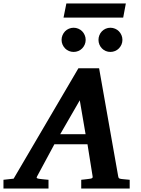

<svg xmlns="http://www.w3.org/2000/svg" viewBox="-73 -1077 808 1097"><path d="M382.8 -503.9 271 -310.1H416ZM391.1 0V-49.8Q398.9 -50.8 407 -51.5Q415 -52.2 421.9 -53.2Q429.7 -54.2 437 -55.2Q446.8 -56.2 452.1 -58.6Q457.5 -61 456.1 -69.8L426.8 -252.9H237.8L139.2 -69.8Q134.3 -62.5 138.2 -59.3Q142.1 -56.2 151.9 -55.2Q159.7 -54.2 168.5 -53.2Q175.8 -52.2 185.1 -51.5Q194.3 -50.8 204.1 -49.8V0H-53.2V-49.8L4.9 -56.2L375 -687H493.2L602.1 -70.8Q603.5 -61 607.2 -58.3Q610.8 -55.7 622.1 -54.2Q628.9 -53.7 636.7 -52.7Q643.6 -51.8 651.6 -51.3Q659.7 -50.8 668 -49.8V0ZM416.5 -849.1Q416.5 -835 411.1 -822.5Q405.8 -810.1 396.5 -800.5Q387.2 -791 374.5 -785.6Q361.8 -780.3 347.7 -780.3Q333.5 -780.3 320.8 -785.6Q308.1 -791 298.8 -800.5Q289.6 -810.1 284.2 -822.5Q278.8 -835 278.8 -849.1Q278.8 -863.3 284.2 -876Q289.6 -888.7 298.8 -898.2Q308.1 -907.7 320.8 -913.1Q333.5 -918.5 347.7 -918.5Q361.8 -918.5 374.5 -913.1Q387.2 -907.7 396.5 -898.2Q405.8 -888.7 411.1 -876Q416.5 -863.3 416.5 -849.1ZM626.5 -849.1Q626.5 -835 621.1 -822.5Q615.7 -810.1 606.4 -800.5Q597.2 -791 584.5 -785.6Q571.8 -780.3 557.6 -780.3Q543.5 -780.3 531 -785.6Q518.6 -791 509.3 -800.5Q500 -810.1 494.9 -822.5Q489.7 -835 489.7 -849.1Q489.7 -863.3 494.9 -876Q500 -888.7 509.3 -898.2Q518.6 -907.7 531 -913.1Q543.5 -918.5 557.6 -918.5Q571.8 -918.5 584.5 -913.1Q597.2 -907.7 606.4 -898.2Q615.7 -888.7 621.1 -876Q626.5 -863.3 626.5 -849.1ZM630.9 -976.6H290L306.2 -1057.1H646Z"/></svg>

Font: Charis SIL
Style: Bold Italic
Weight: 700
Italic angle: -11°
Foundry: SIL International
Version: Version 4.112